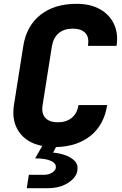

<svg xmlns="http://www.w3.org/2000/svg" viewBox="-20 -760 640 1005"><path d="M120 225 131 155H211Q236 155 253.5 143Q271 131 272 119Q276 96 247.5 82.5Q219 69 164 69L201 4Q120 -12 80 -69Q40 -126 53 -210L102 -520Q119 -625 192 -682.5Q265 -740 381 -740Q453 -740 503 -712Q553 -684 576.5 -634.5Q600 -585 590 -520H440Q448 -564 427 -587Q406 -610 361 -610Q316 -610 288 -587Q260 -564 252 -520L203 -210Q196 -167 217 -143.5Q238 -120 283 -120Q328 -120 356 -143.5Q384 -167 391 -210H541Q525 -107 455 -50Q385 7 273 10L258 39Q288 41 319.5 51.5Q351 62 370.5 82Q390 102 385 133Q379 170 336 197.5Q293 225 230 225Z"/></svg>

Font: JetBrains Mono ExtraBold
Style: Italic
Weight: 800
Italic angle: -9°
Monospace: yes
Designer: Philipp Nurullin, Konstantin Bulenkov
Foundry: JetBrains
Version: Version 2.305; ttfautohint (v1.8.4.7-5d5b)